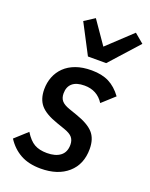

<svg xmlns="http://www.w3.org/2000/svg" viewBox="-148 -860 745 951"><g transform="rotate(20 224.5 -385.0)"><path d="M186 12Q123 12 79.5 -12Q36 -36 7 -81L72 -140Q96 -101 122.5 -86Q149 -71 189 -71Q234 -71 259.5 -90.5Q285 -110 285 -149Q285 -172 273 -187Q261 -202 229 -213L186 -228Q122 -250 95.5 -281Q69 -312 69 -364Q69 -399 81 -429.5Q93 -460 116.5 -483Q140 -506 175.5 -519Q211 -532 259 -532Q313 -532 350.5 -513Q388 -494 418 -453L353 -394Q318 -449 251 -449Q209 -449 187.5 -430.5Q166 -412 166 -377Q166 -353 178.5 -338.5Q191 -324 220 -314L263 -299Q327 -277 354.5 -246.5Q382 -216 382 -162Q382 -81 329 -34.5Q276 12 186 12ZM217 -590 135 -747 189 -782 272 -662 400 -782 449 -741 313 -590Z"/></g></svg>

Font: IBM Plex Sans Cond Medm
Style: Italic
Weight: 500
Width: 3
Italic angle: -11°
Designer: Mike Abbink, Paul van der Laan, Pieter van Rosmalen
Foundry: Bold Monday
Version: Version 1.3